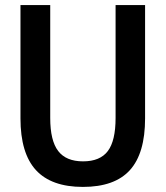

<svg xmlns="http://www.w3.org/2000/svg" viewBox="-20 -725 651 755"><path d="M306 10Q182 10 121.2 -56.2Q60.5 -122.5 60.5 -259.5V-705H177.5V-261Q177.5 -172 208.8 -131.2Q240 -90.5 306.5 -90.5Q373.5 -90.5 404 -131Q434.5 -171.5 434.5 -261V-705H550.5V-259.5Q550.5 -122 490.8 -56Q431 10 306 10Z"/></svg>

Font: Nunito Sans 12pt ExtraLight Condensed
Style: Regular
Weight: 200
Width: 3
Version: Version 3.101;gftools[0.9.27]